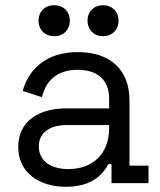

<svg xmlns="http://www.w3.org/2000/svg" viewBox="-20 -703 615 737"><path d="M233 14C334 14 375 -34 396 -73H408V0H550V-67H477V-318C477 -435 403 -503 279 -503C156 -503 90 -436 67 -354L141 -330C156 -393 199 -435 278 -435C359 -435 399 -392 399 -323V-287H234C129 -287 50 -238 50 -139C50 -41 129 14 233 14ZM128 -624C128 -588 153 -564 188 -564C223 -564 248 -588 248 -624C248 -659 223 -683 188 -683C153 -683 128 -659 128 -624ZM129 -141C129 -196 174 -223 237 -223H399V-212C399 -112 336 -54 242 -54C174 -54 129 -86 129 -141ZM316 -624C316 -588 341 -564 375 -564C410 -564 435 -588 435 -624C435 -659 410 -683 375 -683C341 -683 316 -659 316 -624Z"/></svg>

Font: Meta Space
Style: Regular
Weight: 400
Designer: Meta Pool / Florian Karsten
Foundry: Meta Pool / Florian Karsten
Version: Version 2.000;Glyphs 3.1.1 (3137)